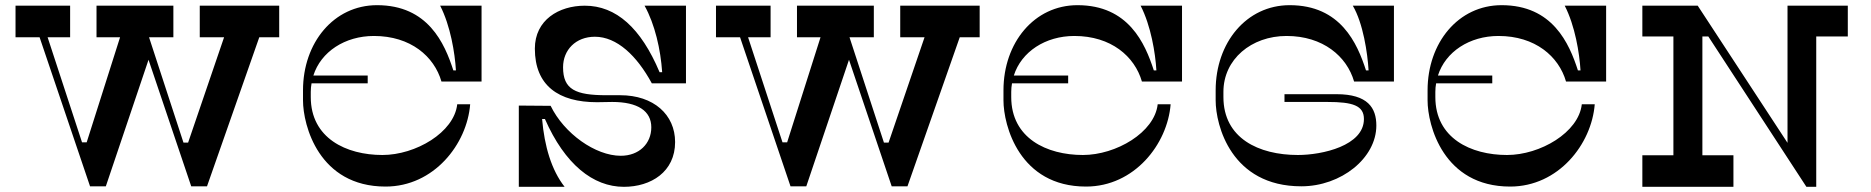

<svg xmlns="http://www.w3.org/2000/svg" viewBox="-20 -722 7231 742"><path d="M1059 -700H752V-578H846L707 -171H689L556 -578H650V-700H353V-578H444L315 -172H297L164 -578H251V-700H40V-578H133L328 -2H389L554 -491L719 -2H780L982 -578H1059Z M1425 -583C1567 -583 1658 -504 1686 -407H1841V-700H1681C1721 -622 1738 -517 1742 -450H1732C1698 -555 1634 -702 1437 -702C1270 -702 1151 -557 1151 -373V-334C1151 -238 1212 -1 1470 -1C1657 -1 1785 -165 1797 -319H1747C1735 -210 1586 -123 1458 -123C1318 -123 1181 -188 1181 -347V-367C1181 -378 1182 -389 1184 -400H1401V-430H1191C1220 -522 1313 -583 1425 -583Z M1985 -314V0H2162C2111 -65 2084 -157 2075 -262H2086C2163 -87 2272 0 2391 0C2496 0 2589 -58 2589 -173C2589 -279 2506 -354 2377 -354H2324C2204 -354 2156 -376 2156 -462C2156 -529 2205 -580 2279 -580C2364 -580 2441 -507 2499 -400H2631V-700H2471C2511 -628 2533 -531 2539 -443H2529C2457 -614 2361 -700 2240 -700C2140 -700 2047 -645 2047 -534C2047 -391 2139 -327 2287 -327C2307 -327 2327 -328 2346 -328C2445 -328 2497 -293 2497 -230C2497 -167 2450 -120 2379 -120C2281 -120 2160 -206 2108 -313Z M3766 -700H3459V-578H3553L3414 -171H3396L3263 -578H3357V-700H3060V-578H3151L3022 -172H3004L2871 -578H2958V-700H2747V-578H2840L3035 -2H3096L3261 -491L3426 -2H3487L3689 -578H3766Z M4132 -583C4274 -583 4365 -504 4393 -407H4548V-700H4388C4428 -622 4445 -517 4449 -450H4439C4405 -555 4341 -702 4144 -702C3977 -702 3858 -557 3858 -373V-334C3858 -238 3919 -1 4177 -1C4364 -1 4492 -165 4504 -319H4454C4442 -210 4293 -123 4165 -123C4025 -123 3888 -188 3888 -347V-367C3888 -378 3889 -389 3891 -400H4108V-430H3898C3927 -522 4020 -583 4132 -583Z M4952 -583C5093 -583 5185 -504 5213 -407H5367V-700H5208C5248 -632 5265 -517 5269 -450H5259C5225 -555 5161 -702 4964 -702C4797 -702 4678 -557 4678 -373V-334C4678 -238 4738 -2 5009 -2C5163 -2 5299 -111 5299 -237C5299 -305 5266 -358 5145 -358H4944V-328H5110C5208 -328 5251 -314 5251 -262C5251 -159 5090 -123 4996 -123C4844 -123 4708 -188 4708 -347V-367C4708 -493 4816 -583 4952 -583Z M5771 -583C5913 -583 6004 -504 6032 -407H6187V-700H6027C6067 -622 6084 -517 6088 -450H6078C6044 -555 5980 -702 5783 -702C5616 -702 5497 -557 5497 -373V-334C5497 -238 5558 -1 5816 -1C6003 -1 6131 -165 6143 -319H6093C6081 -210 5932 -123 5804 -123C5664 -123 5527 -188 5527 -347V-367C5527 -378 5528 -389 5530 -400H5747V-430H5537C5566 -522 5659 -583 5771 -583Z M7121 -700H6888V-170L6541 -700H6327V-581H6447V-122H6327V0H6679V-122H6559V-581H6582L6961 0H6999V-581H7121Z"/></svg>

Font: Space Cowgirl Medium
Style: Regular
Weight: 600
Designer: Valery Marier
Foundry: Valery Marier
Version: Version 1.000;hotconv 1.0.109;makeotfexe 2.5.65596